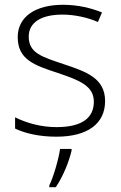

<svg xmlns="http://www.w3.org/2000/svg" viewBox="-20 -561 505 802"><path d="M419 -139C419 -235 339 -262 246 -293C158 -323 100 -338 100 -408C100 -468 153 -500 241 -500C293 -500 349 -487 389 -469L406 -509C362 -527 306 -541 243 -541C128 -541 54 -491 54 -406C54 -311 125 -288 222 -256C315 -225 372 -201 372 -136C372 -71 326 -30 216 -30C154 -30 93 -46 43 -71V-24C82 -5 142 10 215 10C347 10 419 -45 419 -139ZM279 68V61H231C225 104 202 182 186 213V221H213C244 175 268 115 279 68Z"/></svg>

Font: Noto Sans Syriac Extralight
Style: Regular
Weight: 200
Designer: Patrick Giasson and the Monotype Design Team
Foundry: Monotype Imaging Inc.
Version: Version 3.000